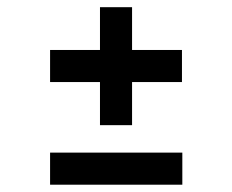

<svg xmlns="http://www.w3.org/2000/svg" viewBox="-20 -506 636 526"><path d="M117.2 0V-87.9H479.5V0ZM117.2 -281.2V-369.1H478.5V-281.2ZM253.9 -163.1V-486.3H341.8V-163.1Z"/></svg>

Font: Sen
Style: Regular
Weight: 400
Designer: Kosal Sen, Philatype
Foundry: Philatype
Version: Version 2.000;gftools[0.9.31]